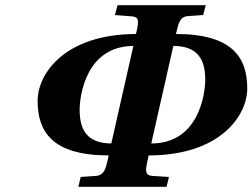

<svg xmlns="http://www.w3.org/2000/svg" viewBox="-20 -718 973 740"><path d="M125 -329C125 -212 180 -119 399 -119C389 -79 387 -43 350 -40L291 -36L282 2H622L631 -36L567 -40C539 -42 540 -60 548 -96C550 -104 551 -111 553 -119C828 -119 933 -272 933 -377C933 -494 878 -587 658 -587C668 -625 671 -654 705 -656L763 -660L773 -698H433L423 -660L488 -655C516 -653 515 -636 507 -600L504 -587C229 -586 125 -434 125 -329ZM287 -295C287 -350 312 -540 494 -541L409 -165C313 -166 287 -220 287 -295ZM563 -165 648 -541C744 -541 771 -486 771 -411C771 -356 746 -165 563 -165Z"/></svg>

Font: Heuristica
Style: Bold Italic
Weight: 700
Italic angle: -13°
Version: Version 1.0.1